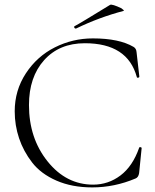

<svg xmlns="http://www.w3.org/2000/svg" viewBox="-20 -803 672 835"><path d="M311 -679Q308 -678 305.5 -680Q303 -682 302.5 -685Q302 -688 304 -689Q324 -699 459 -782Q468 -786 508 -767Q519 -759 519 -756Q412 -728 311 -679ZM381 12Q293 12 225.5 -17.5Q158 -47 120 -96Q82 -145 63 -201.5Q44 -258 44 -319Q44 -410 92.5 -484Q141 -558 218.5 -597Q296 -636 384 -636Q498 -636 561 -599Q573 -592 574 -575L586 -470Q586 -466 581 -465Q576 -464 575 -468Q535 -615 349 -615Q238 -615 172 -541.5Q106 -468 106 -346Q106 -202 187 -101Q268 0 385 0Q451 0 504 -40Q557 -80 585 -160Q586 -164 591 -163Q596 -162 596 -159L585 -50Q582 -32 570 -27Q478 12 381 12Z"/></svg>

Font: Cormorant Upright Light
Style: Regular
Weight: 300
Designer: Christian Thalmann (Catharsis Fonts)
Foundry: Catharsis Fonts
Version: Version 3.302;PS 003.302;hotconv 1.0.88;makeotf.lib2.5.64775